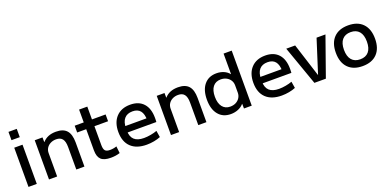

<svg xmlns="http://www.w3.org/2000/svg" viewBox="-7 -1557 4829 2393"><g transform="rotate(-20 2407.5 -360.0)"><path d="M85 -620V-730H195V-620ZM85 0V-520H195V0Z M357 0V-520H460L461 -458H463Q494 -494 538 -512Q582 -530 640 -530Q736 -530 781.5 -479Q827 -428 827 -320V0H719V-300Q719 -372 692.5 -406Q666 -440 610 -440Q568 -440 535 -423Q502 -406 483.5 -377Q465 -348 465 -310V0Z M1176 10Q1086 10 1046.5 -27.5Q1007 -65 1007 -150V-430H887V-520H1007V-690H1116V-520H1297V-430H1116V-180Q1116 -127 1134 -106Q1152 -85 1198 -85Q1221 -85 1244.5 -89Q1268 -93 1287 -100L1297 -8Q1265 2 1235.5 6Q1206 10 1176 10Z M1652 10Q1517 10 1444 -60Q1371 -130 1371 -260Q1371 -386 1438.5 -458Q1506 -530 1624 -530Q1738 -530 1799.5 -462Q1861 -394 1861 -269Q1861 -256 1860.5 -240Q1860 -224 1859 -215H1431V-300H1777L1760 -274Q1760 -359 1726 -400.5Q1692 -442 1624 -442Q1552 -442 1514.5 -398Q1477 -354 1477 -270V-240Q1477 -159 1519.5 -119.5Q1562 -80 1648 -80Q1690 -80 1737.5 -88.5Q1785 -97 1822 -111L1836 -24Q1798 -8 1749.5 1Q1701 10 1652 10Z M1975 0V-520H2078L2079 -458H2081Q2112 -494 2156 -512Q2200 -530 2258 -530Q2354 -530 2399.5 -479Q2445 -428 2445 -320V0H2337V-300Q2337 -372 2310.5 -406Q2284 -440 2228 -440Q2186 -440 2153 -423Q2120 -406 2101.5 -377Q2083 -348 2083 -310V0Z M2768 10Q2664 10 2605 -61.5Q2546 -133 2546 -260Q2546 -387 2605 -458.5Q2664 -530 2768 -530Q2821 -530 2864.5 -511.5Q2908 -493 2936 -458H2938V-730H3046V0H2943L2942 -62H2940Q2912 -28 2866.5 -9Q2821 10 2768 10ZM2792 -80Q2835 -80 2867.5 -97Q2900 -114 2919 -144Q2938 -174 2938 -211V-309Q2938 -347 2919 -376.5Q2900 -406 2867.5 -423Q2835 -440 2793 -440Q2726 -440 2689 -393.5Q2652 -347 2652 -260Q2652 -174 2689 -127Q2726 -80 2792 -80Z M3443 10Q3308 10 3235 -60Q3162 -130 3162 -260Q3162 -386 3229.5 -458Q3297 -530 3415 -530Q3529 -530 3590.5 -462Q3652 -394 3652 -269Q3652 -256 3651.5 -240Q3651 -224 3650 -215H3222V-300H3568L3551 -274Q3551 -359 3517 -400.5Q3483 -442 3415 -442Q3343 -442 3305.5 -398Q3268 -354 3268 -270V-240Q3268 -159 3310.5 -119.5Q3353 -80 3439 -80Q3481 -80 3528.5 -88.5Q3576 -97 3613 -111L3627 -24Q3589 -8 3540.5 1Q3492 10 3443 10Z M3877 0 3693 -520H3811L3952 -78H3954L4095 -520H4213L4029 0Z M4516 10Q4392 10 4324 -60.5Q4256 -131 4256 -260Q4256 -389 4324 -459.5Q4392 -530 4516 -530Q4640 -530 4708 -459.5Q4776 -389 4776 -260Q4776 -131 4708 -60.5Q4640 10 4516 10ZM4516 -80Q4590 -80 4629 -126Q4668 -172 4668 -260Q4668 -348 4629 -394Q4590 -440 4516 -440Q4443 -440 4403.5 -394Q4364 -348 4364 -260Q4364 -172 4403.5 -126Q4443 -80 4516 -80Z"/></g></svg>

Font: M PLUS 1 Thin Medium
Style: Regular
Weight: 500
Version: Version 1.001